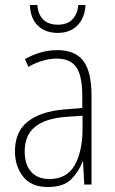

<svg xmlns="http://www.w3.org/2000/svg" viewBox="-20 -740 460 770"><path d="M210 -539Q281 -539 314 -496Q347 -453 347 -357V0H318L313 -92H311Q296 -51 265 -20.5Q234 10 172 10Q105 10 72.5 -32Q40 -74 40 -133Q40 -212 91.5 -252.5Q143 -293 237 -301L310 -307V-353Q310 -437 285.5 -471Q261 -505 208 -505Q182 -505 154 -497.5Q126 -490 94 -472L80 -503Q110 -520 143 -529.5Q176 -539 210 -539ZM240 -271Q160 -264 119.5 -230.5Q79 -197 79 -133Q79 -80 105 -51Q131 -22 178 -22Q247 -22 278.5 -76Q310 -130 311 -218V-276ZM323 -720Q320 -668 290.5 -638Q261 -608 211 -608Q163 -608 132.5 -636.5Q102 -665 100 -720H130Q132 -683 153 -662Q174 -641 212 -641Q250 -641 270.5 -662.5Q291 -684 294 -720Z"/></svg>

Font: Noto Sans Telugu Condensed ExtraLight
Style: Regular
Weight: 200
Width: 3
Designer: Jelle Bosma - Monotype Design Team
Foundry: Monotype Imaging Inc.
Version: Version 2.005; ttfautohint (v1.8.4.7-5d5b)